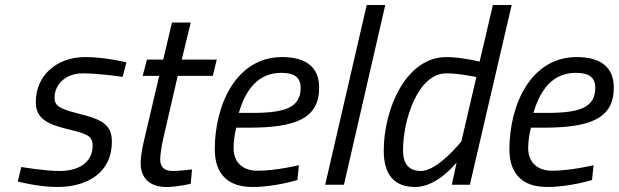

<svg xmlns="http://www.w3.org/2000/svg" viewBox="-20 -738 2472 767"><path d="M485 -489C485 -489 400 -510 320 -510C208 -510 123 -438 123 -330C123 -263 171 -241 255 -221C323 -204 350 -197 350 -157C350 -88 294 -55 218 -55C157 -55 65 -71 65 -71L51 -13C51 -13 132 9 209 9C330 9 427 -49 427 -172C427 -245 379 -263 290 -285C217 -304 198 -315 198 -348C198 -400 241 -445 311 -445C375 -445 470 -431 470 -431L485 -489Z M846 -500H706L742 -648H667L632 -500H567L550 -435H616L558 -188C550 -156 542 -117 542 -85C542 -26 579 9 645 9C690 9 742 -4 742 -4L747 -61C747 -61 696 -55 670 -55C634 -55 620 -73 620 -101C620 -123 626 -156 632 -184L690 -435H830Z M934 -287C962 -383 1013 -447 1104 -447C1153 -447 1181 -431 1181 -387C1181 -309 1120 -287 989 -287H934ZM1009 -56C952 -56 913 -87 913 -147C913 -170 917 -203 924 -228H975C1162 -228 1255 -265 1255 -388C1255 -474 1197 -510 1107 -510C920 -510 838 -314 838 -142C838 -40 893 9 989 9C1079 9 1168 -19 1168 -19L1174 -78C1174 -78 1083 -56 1009 -56Z M1354 0 1519 -718H1445L1279 0Z M1823 -173C1823 -173 1729 -55 1662 -55C1612 -55 1590 -85 1590 -137C1590 -261 1650 -445 1763 -445C1817 -445 1883 -430 1883 -430L1823 -173ZM1949 -718 1896 -492C1896 -492 1821 -510 1763 -510C1603 -510 1513 -305 1513 -136C1513 -39 1556 9 1639 9C1728 9 1804 -89 1804 -89L1785 0H1857L2024 -718Z M2111 -287C2139 -383 2190 -447 2281 -447C2330 -447 2358 -431 2358 -387C2358 -309 2297 -287 2166 -287H2111ZM2186 -56C2129 -56 2090 -87 2090 -147C2090 -170 2094 -203 2101 -228H2152C2339 -228 2432 -265 2432 -388C2432 -474 2374 -510 2284 -510C2097 -510 2015 -314 2015 -142C2015 -40 2070 9 2166 9C2256 9 2345 -19 2345 -19L2351 -78C2351 -78 2260 -56 2186 -56Z"/></svg>

Font: RazerF5
Style: Italic
Weight: 400
Foundry: Razer Inc.
Version: Version 2